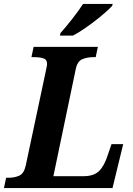

<svg xmlns="http://www.w3.org/2000/svg" viewBox="-42 -951 672 971"><path d="M-22 0 -11 -52H1Q31 -52 55 -62.5Q79 -73 88 -113L190 -593Q192 -604 194 -613Q196 -622 196 -628Q196 -650 177.5 -656Q159 -662 129 -662H117L128 -714H453L442 -662H430Q399 -662 374 -651.5Q349 -641 341 -601L228 -60H381Q433 -60 459.5 -86.5Q486 -113 503 -167L522 -222H581L527 0ZM261 -771 264 -784Q290 -813 323 -855Q356 -897 378 -931H528L525 -921Q513 -908 490.5 -888Q468 -868 439.5 -846Q411 -824 381.5 -804Q352 -784 327 -771Z"/></svg>

Font: Noto Serif SemiCondensed
Style: Bold Italic
Weight: 700
Width: 4
Italic angle: -12°
Designer: Monotype Design Team
Foundry: Monotype Imaging Inc.
Version: Version 2.014